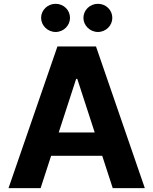

<svg xmlns="http://www.w3.org/2000/svg" viewBox="-20 -966 788 986"><path d="M188.6 0 242.5 -165.8H505L558.9 0H723.7L473 -727.3H274.9L23.8 0ZM281.6 -285.9 371.1 -561.1H376.8L466.3 -285.9ZM265.6 -801.8C306.8 -801.8 339.5 -834.9 339.5 -874.3C339.5 -914.4 306.8 -946.4 265.6 -946.4C224.8 -946.4 191.1 -914.4 191.1 -874.3C191.1 -834.9 224.8 -801.8 265.6 -801.8ZM483 -801.8C524.1 -801.8 556.8 -834.9 556.8 -874.3C556.8 -914.4 524.1 -946.4 483 -946.4C442.1 -946.4 408.4 -914.4 408.4 -874.3C408.4 -834.9 442.1 -801.8 483 -801.8Z"/></svg>

Font: Karasuma Gothic
Style: Bold
Weight: 700
Designer: Rasmus Andersson / Ryoko Nishizuka
Foundry: Genbu
Version: Version 1.00